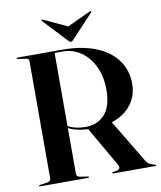

<svg xmlns="http://www.w3.org/2000/svg" viewBox="-94 -953 861 1028"><g transform="rotate(-10 336.0 -439.0)"><path d="M621 -455.5Q621 -405 598.5 -364.5Q576 -324 535.2 -297.8Q494.5 -271.5 438.5 -261.5Q428.5 -260 417.8 -258.8Q407 -257.5 396 -256.8Q385 -256 373 -256Q334 -256 304.8 -261Q275.5 -266 253.2 -275.5Q231 -285 212.5 -299.5L217.5 -308Q234.5 -294 253.2 -286Q272 -278 293 -274.5Q314 -271 337 -271Q401.5 -271 440.5 -314.8Q479.5 -358.5 479.5 -449.5Q479.5 -519 454 -573.5Q428.5 -628 384.2 -659Q340 -690 284.5 -690H240.5V-34Q240.5 -24.5 245 -20Q249.5 -15.5 260 -13.5L300.5 -7.5Q303.5 -7 305 -6.2Q306.5 -5.5 306.5 -3.5Q306.5 0 301.5 0H39.5Q37 0 35.8 -1Q34.5 -2 34.5 -3.5Q34.5 -6.5 40.5 -7.5L81 -13.5Q91 -15.5 95.8 -20Q100.5 -24.5 100.5 -34V-672.5Q100.5 -678.5 95.8 -681.8Q91 -685 81 -686.5L40.5 -692.5Q34.5 -693.5 34.5 -696.5Q34.5 -698 35.8 -699Q37 -700 39.5 -700H284Q389.5 -700 465 -669.8Q540.5 -639.5 580.8 -584.5Q621 -529.5 621 -455.5ZM342 -265 472.5 -280 616.5 -40Q627 -23 638.8 -17Q650.5 -11 665.5 -7.5Q669 -6.5 670.2 -6Q671.5 -5.5 671.5 -3.5Q671.5 -2 670.2 -1Q669 0 666.5 0H437.5Q432.5 0 432.5 -3.5Q432.5 -5.5 434 -5.8Q435.5 -6 438.5 -7.5L459.5 -11.5Q472 -15.5 474.8 -22.8Q477.5 -30 468.5 -46ZM366 -803.5 210.5 -876Q204.5 -879 202.5 -877Q201.5 -876 201.5 -874.2Q201.5 -872.5 203.5 -870L323 -742.5Q327 -738 330 -735.8Q333 -733.5 337 -733.5Q341.5 -733.5 344.5 -735.8Q347.5 -738 351.5 -742.5L471 -870Q473 -872.5 472.8 -874.2Q472.5 -876 471.5 -877Q469.5 -879 464 -876L308 -803.5Z"/></g></svg>

Font: Fraunces 120pt SemiBold
Style: Regular
Weight: 600
Version: Version 1.000;[b76b70a41]